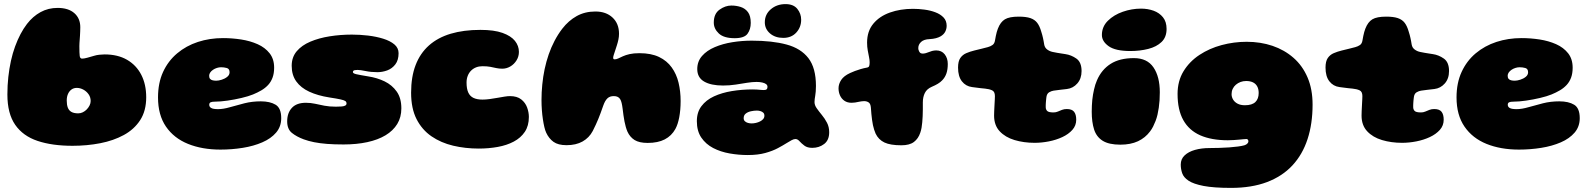

<svg xmlns="http://www.w3.org/2000/svg" viewBox="-20 -682 7733 935"><path d="M333 28Q234 28 163 4.2Q92 -19.5 54 -74.2Q16 -129 16 -221.5Q16 -266 20.5 -307Q25 -348 33.2 -385.5Q41.5 -423 53.5 -455.8Q65.5 -488.5 80 -516Q94.5 -543.5 111.5 -565.5Q140 -602.5 177.5 -623Q215 -643.5 260.5 -643.5Q313 -643.5 342 -618Q371 -592.5 371 -549.5Q371 -539 370.5 -528.8Q370 -518.5 369.5 -508.5Q369 -498.5 368.2 -489.5Q367.5 -480.5 367 -472.5Q366.5 -464.5 366.5 -457.5Q366.5 -422.5 368.2 -409.5Q370 -396.5 379.5 -396.5Q389.5 -396.5 405 -400.8Q420.5 -405 439 -410.5Q450 -414 464.2 -415.5Q478.5 -417 489.5 -417Q553.5 -417 598.8 -390.8Q644 -364.5 668 -317.8Q692 -271 692 -208.5Q692 -142.5 662.8 -97.2Q633.5 -52 583 -24.5Q532.5 3 468 15.5Q403.5 28 333 28ZM361 -130Q372.5 -130 383.2 -135.2Q394 -140.5 402.5 -149.2Q411 -158 416.2 -168.5Q421.5 -179 421.5 -190Q421.5 -209 411.2 -223.2Q401 -237.5 385.5 -245.8Q370 -254 354 -254Q339 -254 328 -246Q317 -238 311 -224.2Q305 -210.5 305 -192.5Q305 -172 310.2 -158Q315.5 -144 327.8 -137Q340 -130 361 -130Z M1053.5 46.5Q964.5 46.5 895.8 18.8Q827 -9 788.2 -65.5Q749.5 -122 749.5 -207.5Q749.5 -278 774.2 -331.8Q799 -385.5 842.8 -422.2Q886.5 -459 943.8 -477.8Q1001 -496.5 1066 -496.5Q1110 -496.5 1154 -489.8Q1198 -483 1234.5 -466.8Q1271 -450.5 1293 -422.5Q1315 -394.5 1315 -352.5Q1315 -324.5 1307.2 -303.8Q1299.5 -283 1285.5 -268Q1271.5 -253 1252.8 -242Q1234 -231 1212 -222Q1190 -213 1156.2 -205Q1122.5 -197 1087.8 -192Q1053 -187 1027.5 -187Q1012 -187 1005.5 -183.8Q999 -180.5 999 -172Q999 -167 1001.2 -163Q1003.5 -159 1008 -156.5Q1013.5 -153 1022.2 -151.8Q1031 -150.5 1042 -150.5Q1067.5 -150.5 1100 -160Q1132.5 -169.5 1170.2 -179Q1208 -188.5 1250 -188.5Q1295 -188.5 1322.2 -172Q1349.5 -155.5 1349.5 -106.5Q1349.5 -65.5 1324.5 -36.2Q1299.5 -7 1257.2 11.2Q1215 29.5 1162 38Q1109 46.5 1053.5 46.5ZM1033 -289Q1044.5 -289 1059.8 -293.8Q1075 -298.5 1086.5 -307.8Q1098 -317 1098 -330Q1098 -347 1084.5 -350.8Q1071 -354.5 1056.5 -354.5Q1046.5 -354.5 1036.2 -351.2Q1026 -348 1017.5 -342.2Q1009 -336.5 1003.8 -329Q998.5 -321.5 998.5 -313Q998.5 -303 1003.2 -297.8Q1008 -292.5 1016 -290.8Q1024 -289 1033 -289Z M1653 21.5Q1608 21.5 1572.8 18.8Q1537.5 16 1509.8 10.5Q1482 5 1459 -3.5Q1424 -16.5 1401.2 -35Q1378.5 -53.5 1378.5 -91Q1378.5 -132 1401.5 -156.8Q1424.5 -181.5 1469.5 -181.5Q1492.5 -181.5 1514 -176.8Q1535.5 -172 1560 -167.2Q1584.5 -162.5 1615.5 -162.5Q1632.5 -162.5 1644 -163.5Q1655.5 -164.5 1661.5 -168Q1667.5 -171.5 1667.5 -178Q1667.5 -185.5 1661.8 -189.8Q1656 -194 1638 -198Q1620 -202 1583.5 -207.5Q1527 -216.5 1486 -235.5Q1445 -254.5 1422.8 -285.5Q1400.5 -316.5 1400.5 -361.5Q1400.5 -403.5 1425 -432.5Q1449.5 -461.5 1491.5 -479.2Q1533.5 -497 1585.8 -505.2Q1638 -513.5 1693.5 -513.5Q1732.5 -513.5 1772.5 -508.8Q1812.5 -504 1846.2 -493.5Q1880 -483 1900.5 -465.8Q1921 -448.5 1921 -423Q1921 -389 1905.2 -368.5Q1889.5 -348 1865.8 -339.2Q1842 -330.5 1817.5 -330.5Q1787 -330.5 1760.8 -336Q1734.5 -341.5 1721.5 -341.5Q1713.5 -341.5 1708.2 -340.5Q1703 -339.5 1700.8 -337.2Q1698.5 -335 1698.5 -331Q1698.5 -324.5 1714.5 -320.8Q1730.5 -317 1773 -310Q1816 -303.5 1852.8 -285.8Q1889.5 -268 1912 -236Q1934.5 -204 1934.5 -154.5Q1934.5 -111 1914.5 -78.2Q1894.5 -45.5 1857.5 -23.2Q1820.5 -1 1768.8 10.2Q1717 21.5 1653 21.5Z M2311.5 41.5Q2246 41.5 2186.8 27.5Q2127.5 13.5 2081.2 -18.2Q2035 -50 2008.5 -102Q1982 -154 1982 -230.5Q1982 -308 2004 -365.2Q2026 -422.5 2069 -460.8Q2112 -499 2175 -517.8Q2238 -536.5 2319.5 -536.5Q2386 -536.5 2427.2 -521.8Q2468.5 -507 2487.8 -482.8Q2507 -458.5 2507 -429.5Q2507 -406.5 2495.2 -387.8Q2483.5 -369 2465 -358.2Q2446.5 -347.5 2426.5 -347.5Q2410 -347.5 2396.8 -350.5Q2383.5 -353.5 2368 -356.5Q2352.5 -359.5 2329.5 -359.5Q2312.5 -359.5 2298.5 -354Q2284.5 -348.5 2274 -338Q2263.5 -327.5 2257.8 -312.8Q2252 -298 2252 -280Q2252 -249.5 2260.5 -231.2Q2269 -213 2286.2 -205Q2303.5 -197 2329.5 -197Q2345.5 -197 2364.2 -199.5Q2383 -202 2402 -205.5Q2421 -209 2437 -211.5Q2453 -214 2463 -214Q2498 -214 2518.2 -198Q2538.5 -182 2547 -158.5Q2555.5 -135 2555.5 -112.5Q2555.5 -69.5 2535.8 -40Q2516 -10.5 2482 7.5Q2448 25.5 2404 33.5Q2360 41.5 2311.5 41.5Z M2739 25Q2698 25 2675.5 8.8Q2653 -7.5 2640 -35.5Q2635 -46 2631 -62.8Q2627 -79.5 2623.8 -100.8Q2620.5 -122 2618.8 -146Q2617 -170 2617 -195Q2617 -232.5 2620.8 -270.5Q2624.5 -308.5 2632.2 -345.2Q2640 -382 2652 -416.8Q2664 -451.5 2680.5 -483Q2697 -514.5 2718 -542Q2748.5 -581.5 2788.5 -603.8Q2828.5 -626 2879.5 -626Q2931.5 -626 2963 -596.5Q2994.5 -567 2994.5 -517.5Q2994.5 -503.5 2991.5 -489.2Q2988.5 -475 2984.2 -461.8Q2980 -448.5 2976 -436.5Q2972 -424.5 2969 -415.2Q2966 -406 2966 -400.5Q2966 -393 2973 -393Q2981.5 -393 2991 -397.5Q3000.5 -402 3013.5 -408Q3026.5 -414 3046 -418.5Q3065.5 -423 3094 -423Q3151 -423 3189.5 -404.5Q3228 -386 3251.2 -353.5Q3274.5 -321 3284.5 -279Q3294.5 -237 3294.5 -190Q3294.5 -168.5 3292.8 -148.5Q3291 -128.5 3287.8 -111.2Q3284.5 -94 3279.8 -79.5Q3275 -65 3269 -54Q3250.5 -20.5 3217.2 -3.2Q3184 14 3134 14Q3093 14 3070.2 -0.2Q3047.5 -14.5 3035.5 -41Q3031 -51.5 3027.5 -63.8Q3024 -76 3021.2 -90.2Q3018.5 -104.5 3016.2 -120.2Q3014 -136 3012 -153Q3010 -169 3007.2 -180.5Q3004.5 -192 3000 -199.2Q2995.5 -206.5 2988 -210.2Q2980.5 -214 2969 -214Q2959.5 -214 2952 -211.5Q2944.5 -209 2938.5 -203.5Q2932.5 -198 2927.2 -189Q2922 -180 2917.5 -167Q2910.5 -147 2904.8 -131.5Q2899 -116 2893.5 -102.5Q2888 -89 2881.5 -75Q2875 -61 2866.5 -44Q2849 -11 2817 7Q2785 25 2739 25Z M3621 73Q3577 73 3533 65.2Q3489 57.5 3453 38.8Q3417 20 3395.2 -12Q3373.5 -44 3373.5 -92Q3373.5 -135.5 3396 -165.2Q3418.5 -195 3457 -212.8Q3495.5 -230.5 3544.2 -238.5Q3593 -246.5 3645.5 -246.5Q3656.5 -246.5 3667 -245.8Q3677.5 -245 3686.2 -244.2Q3695 -243.5 3699.5 -243.5Q3709.5 -243.5 3713.5 -247.2Q3717.5 -251 3717.5 -259Q3717.5 -262 3716.8 -264.2Q3716 -266.5 3714.5 -268.8Q3713 -271 3710.5 -272.5Q3704 -277.5 3691.8 -280.2Q3679.5 -283 3664.5 -283Q3643.5 -283 3617.5 -278.8Q3591.5 -274.5 3562.2 -270Q3533 -265.5 3501 -265.5Q3442 -265.5 3408.8 -285Q3375.5 -304.5 3375.5 -345.5Q3375.5 -383 3398.8 -409.5Q3422 -436 3460.8 -452.5Q3499.5 -469 3546.5 -476.5Q3593.5 -484 3640.5 -484Q3740.5 -484 3810.2 -465.2Q3880 -446.5 3916.8 -398.8Q3953.5 -351 3953.5 -263.5Q3953.5 -248 3952.5 -236.5Q3951.5 -225 3950 -216Q3948.5 -207 3947.5 -199.8Q3946.5 -192.5 3946.5 -185Q3946.5 -170 3957.2 -154.8Q3968 -139.5 3982.2 -122.2Q3996.5 -105 4007.2 -84.5Q4018 -64 4018 -38Q4018 0.5 3993.5 19.2Q3969 38 3935.5 38Q3911.5 38 3897.2 27.2Q3883 16.5 3873.5 5.8Q3864 -5 3853.5 -5Q3845.5 -5 3834.8 0.8Q3824 6.5 3810.5 15Q3794 25.5 3768.5 39.2Q3743 53 3706.8 63Q3670.5 73 3621 73ZM3640 -81Q3650.5 -81 3661.2 -83.5Q3672 -86 3681.5 -90.8Q3691 -95.5 3696.8 -102.5Q3702.5 -109.5 3702.5 -118.5Q3702.5 -128 3697 -133.2Q3691.5 -138.5 3683 -141Q3674.5 -143.5 3666 -143.5Q3652 -143.5 3637 -140.2Q3622 -137 3611.8 -129Q3601.5 -121 3601.5 -106.5Q3601.5 -97 3607.5 -91.5Q3613.5 -86 3622.2 -83.5Q3631 -81 3640 -81ZM3557.5 -496Q3505 -496 3480.5 -519Q3456 -542 3456 -572Q3456 -615 3484 -635Q3512 -655 3541.5 -655Q3565.5 -655 3587.2 -648Q3609 -641 3622.5 -622.8Q3636 -604.5 3636 -570.5Q3636 -539 3620.2 -517.5Q3604.5 -496 3557.5 -496ZM3794.5 -497.5Q3755 -497.5 3729.8 -519.2Q3704.5 -541 3704.5 -573.5Q3704.5 -612 3733.8 -637Q3763 -662 3805.5 -662Q3844 -662 3862.8 -638.8Q3881.5 -615.5 3881.5 -586Q3881.5 -549.5 3857.8 -523.5Q3834 -497.5 3794.5 -497.5Z M4369.5 25.5Q4315.5 25.5 4286.8 11.8Q4258 -2 4244 -31.5Q4240 -40.5 4236.8 -50.8Q4233.5 -61 4231 -72.8Q4228.5 -84.5 4226.8 -98Q4225 -111.5 4223.5 -126.5Q4222 -141.5 4221 -158Q4219.5 -177 4210.2 -183.2Q4201 -189.5 4188 -189.5Q4181.5 -189.5 4174.8 -188.5Q4168 -187.5 4161 -186Q4153 -184 4144.2 -182.8Q4135.5 -181.5 4127 -181.5Q4106.5 -181.5 4092.2 -191.2Q4078 -201 4070.8 -217Q4063.5 -233 4063.5 -252Q4063.5 -273 4076.5 -292.8Q4089.5 -312.5 4120 -326.5Q4130.5 -331.5 4143.2 -336.2Q4156 -341 4171 -345.5Q4186 -350 4202.5 -353Q4211 -354.5 4213 -361.2Q4215 -368 4215 -378.5Q4215 -389.5 4212 -404Q4209 -418.5 4205.8 -436.2Q4202.5 -454 4202.5 -474.5Q4202.5 -530 4232.8 -566.5Q4263 -603 4313.8 -621Q4364.5 -639 4426 -639Q4453 -639 4481.8 -635.2Q4510.5 -631.5 4535 -622.2Q4559.5 -613 4574.8 -597Q4590 -581 4590 -556.5Q4590 -541.5 4583.2 -528Q4576.5 -514.5 4560.5 -505Q4551 -499.5 4537.8 -496Q4524.5 -492.5 4507 -491.5Q4479 -490.5 4465.5 -477.8Q4452 -465 4452 -449Q4452 -447.5 4452 -446Q4452 -444.5 4452.2 -442.8Q4452.5 -441 4453 -439.5Q4455.5 -430.5 4460 -425.8Q4464.5 -421 4473.5 -421Q4480 -421 4488.5 -423.2Q4497 -425.5 4508 -430Q4513.5 -432.5 4518.8 -433.8Q4524 -435 4529.2 -435.8Q4534.5 -436.5 4539 -436.5Q4565.5 -436.5 4580.5 -417.5Q4595.5 -398.5 4595.5 -370.5Q4595.5 -344 4589 -324.8Q4582.5 -305.5 4568.5 -291Q4559.5 -281.5 4547 -274Q4534.5 -266.5 4518 -259.5Q4493.5 -249 4483.8 -229.2Q4474 -209.5 4474 -183Q4474 -165.5 4474 -148.8Q4474 -132 4473.2 -116.5Q4472.5 -101 4471.2 -86.8Q4470 -72.5 4467.8 -59.8Q4465.5 -47 4461.5 -35.5Q4452 -7 4430.8 9.2Q4409.5 25.5 4369.5 25.5Z M5018.5 13.5Q4965.5 13.5 4920.5 0Q4875.5 -13.5 4848.2 -42.8Q4821 -72 4821 -119Q4821 -129 4821.5 -139.5Q4822 -150 4822.5 -160.2Q4823 -170.5 4823.5 -180Q4824 -189.5 4824.5 -198.2Q4825 -207 4825 -214Q4825 -236 4811.2 -242.2Q4797.5 -248.5 4777 -250.5Q4766.5 -251.5 4756.8 -252.5Q4747 -253.5 4736.8 -255Q4726.5 -256.5 4713.5 -258Q4683 -262 4664.2 -286Q4645.5 -310 4645.5 -353Q4645.5 -383.5 4656.5 -399.5Q4667.5 -415.5 4685.8 -423.2Q4704 -431 4724.5 -436Q4743.5 -440.5 4760.5 -444.8Q4777.5 -449 4790.5 -452.5Q4803.5 -456 4813.2 -462.8Q4823 -469.5 4825.5 -485.5Q4827.5 -497 4829.5 -507Q4831.5 -517 4834 -526Q4836.5 -535 4839.5 -542.5Q4852 -575 4873.8 -588Q4895.5 -601 4941 -601Q4976.5 -601 4997.8 -593.8Q5019 -586.5 5031 -570.8Q5043 -555 5050.5 -528.5Q5053.5 -519 5055.5 -511.8Q5057.5 -504.5 5059 -497.5Q5060.5 -490.5 5062 -483Q5063.5 -475.5 5065 -465.5Q5067.5 -450 5079.5 -441Q5091.5 -432 5106.5 -429Q5119 -426.5 5128.2 -424.8Q5137.5 -423 5146.8 -421.8Q5156 -420.5 5168 -418.5Q5196.5 -414.5 5221.8 -396.8Q5247 -379 5247 -336Q5247 -299 5226.2 -275.5Q5205.5 -252 5175.5 -248.5Q5158.5 -246.5 5140.8 -244.5Q5123 -242.5 5110.5 -240.5Q5100.5 -239 5089.5 -232.8Q5078.5 -226.5 5076 -210.5Q5075.5 -205.5 5074.8 -200.5Q5074 -195.5 5073.8 -190.5Q5073.5 -185.5 5073 -180.5Q5072.5 -175.5 5072.5 -170.5Q5072.5 -165.5 5072.5 -160Q5072.5 -149 5079.5 -141.8Q5086.5 -134.5 5110.5 -134.5Q5122 -134.5 5131.8 -138.8Q5141.5 -143 5151.8 -147Q5162 -151 5175 -151Q5200 -151 5210.5 -137.8Q5221 -124.5 5221 -99Q5221 -70.5 5202.2 -49.5Q5183.5 -28.5 5153.5 -14.5Q5123.5 -0.5 5088 6.5Q5052.5 13.5 5018.5 13.5Z M5436 22.5Q5380 22.5 5349.8 3.5Q5319.5 -15.5 5308 -51.5Q5296.5 -87.5 5296.5 -138Q5296.5 -153 5297.2 -167.5Q5298 -182 5299.2 -195.5Q5300.5 -209 5302.8 -221.8Q5305 -234.5 5307.8 -246.5Q5310.5 -258.5 5314 -269.8Q5317.5 -281 5322 -291Q5344.5 -343 5388.5 -371Q5432.5 -399 5502 -399Q5566.5 -399 5597.2 -353.8Q5628 -308.5 5628 -232.5Q5628 -212.5 5626.8 -193.5Q5625.5 -174.5 5623 -157.2Q5620.5 -140 5616.8 -123.8Q5613 -107.5 5607.5 -93.2Q5602 -79 5595.5 -66Q5589 -53 5580.5 -42Q5557.5 -11 5521.8 5.8Q5486 22.5 5436 22.5ZM5484.5 -433.5Q5412 -433.5 5379 -457Q5346 -480.5 5346 -511.5Q5346 -552 5375 -580.8Q5404 -609.5 5447.8 -624.8Q5491.5 -640 5536.5 -640Q5569.5 -640 5597.8 -629.8Q5626 -619.5 5643.5 -597.8Q5661 -576 5661 -541Q5661 -501 5636.5 -477.5Q5612 -454 5571.8 -443.8Q5531.5 -433.5 5484.5 -433.5Z M5975 233Q5890.5 233 5841.2 223.5Q5792 214 5768 198Q5744 182 5737 161.5Q5730 141 5730 119.5Q5730 92.5 5748.8 74.8Q5767.5 57 5799.2 48Q5831 39 5870 39Q5892.5 39 5917.5 38.2Q5942.5 37.5 5966 35.8Q5989.5 34 6008.8 31.5Q6028 29 6040 25.5Q6045 24 6048.5 21.8Q6052 19.5 6054.5 17Q6057 14.5 6058.2 11.8Q6059.5 9 6059.5 6Q6059.5 3.5 6058.5 1Q6057.5 -1.5 6055.5 -3.2Q6053.5 -5 6050 -5Q6044 -5 6035 -4Q6026 -3 6014.2 -2Q6002.5 -1 5988.5 0Q5974.5 1 5959 1Q5879.5 1 5825 -23Q5770.5 -47 5742.5 -97Q5714.5 -147 5714.5 -224.5Q5714.5 -287.5 5743.5 -335Q5772.5 -382.5 5821 -414.5Q5869.5 -446.5 5929.2 -462.5Q5989 -478.5 6051 -478.5Q6118.5 -478.5 6176.8 -458.8Q6235 -439 6279 -400.5Q6323 -362 6347.5 -304.8Q6372 -247.5 6372 -172.5Q6372 -79.5 6347.5 -4.5Q6323 70.5 6273.8 123.5Q6224.5 176.5 6149.8 204.8Q6075 233 5975 233ZM6042.5 -169.5Q6060 -169.5 6072.8 -173.5Q6085.5 -177.5 6093.5 -185.2Q6101.5 -193 6105.5 -204Q6109.5 -215 6109.5 -229Q6109.5 -248.5 6102.2 -261.5Q6095 -274.5 6081.5 -281Q6068 -287.5 6048.5 -287.5Q6034 -287.5 6021.2 -282.8Q6008.5 -278 5998.5 -269.5Q5988.5 -261 5983 -249.2Q5977.5 -237.5 5977.5 -223.5Q5977.5 -209.5 5985 -197Q5992.5 -184.5 6007 -177Q6021.5 -169.5 6042.5 -169.5Z M6808 13.5Q6755 13.5 6710 0Q6665 -13.5 6637.8 -42.8Q6610.5 -72 6610.5 -119Q6610.5 -129 6611 -139.5Q6611.5 -150 6612 -160.2Q6612.5 -170.5 6613 -180Q6613.5 -189.5 6614 -198.2Q6614.5 -207 6614.5 -214Q6614.5 -236 6600.8 -242.2Q6587 -248.5 6566.5 -250.5Q6556 -251.5 6546.2 -252.5Q6536.5 -253.5 6526.2 -255Q6516 -256.5 6503 -258Q6472.5 -262 6453.8 -286Q6435 -310 6435 -353Q6435 -383.5 6446 -399.5Q6457 -415.5 6475.2 -423.2Q6493.5 -431 6514 -436Q6533 -440.5 6550 -444.8Q6567 -449 6580 -452.5Q6593 -456 6602.8 -462.8Q6612.5 -469.5 6615 -485.5Q6617 -497 6619 -507Q6621 -517 6623.5 -526Q6626 -535 6629 -542.5Q6641.5 -575 6663.2 -588Q6685 -601 6730.5 -601Q6766 -601 6787.2 -593.8Q6808.5 -586.5 6820.5 -570.8Q6832.5 -555 6840 -528.5Q6843 -519 6845 -511.8Q6847 -504.5 6848.5 -497.5Q6850 -490.5 6851.5 -483Q6853 -475.5 6854.5 -465.5Q6857 -450 6869 -441Q6881 -432 6896 -429Q6908.5 -426.5 6917.8 -424.8Q6927 -423 6936.2 -421.8Q6945.5 -420.5 6957.5 -418.5Q6986 -414.5 7011.2 -396.8Q7036.5 -379 7036.5 -336Q7036.5 -299 7015.8 -275.5Q6995 -252 6965 -248.5Q6948 -246.5 6930.2 -244.5Q6912.5 -242.5 6900 -240.5Q6890 -239 6879 -232.8Q6868 -226.5 6865.5 -210.5Q6865 -205.5 6864.2 -200.5Q6863.5 -195.5 6863.2 -190.5Q6863 -185.5 6862.5 -180.5Q6862 -175.5 6862 -170.5Q6862 -165.5 6862 -160Q6862 -149 6869 -141.8Q6876 -134.5 6900 -134.5Q6911.5 -134.5 6921.2 -138.8Q6931 -143 6941.2 -147Q6951.5 -151 6964.5 -151Q6989.5 -151 7000 -137.8Q7010.5 -124.5 7010.5 -99Q7010.5 -70.5 6991.8 -49.5Q6973 -28.5 6943 -14.5Q6913 -0.5 6877.5 6.5Q6842 13.5 6808 13.5Z M7377 46.5Q7288 46.5 7219.2 18.8Q7150.5 -9 7111.8 -65.5Q7073 -122 7073 -207.5Q7073 -278 7097.8 -331.8Q7122.5 -385.5 7166.2 -422.2Q7210 -459 7267.2 -477.8Q7324.5 -496.5 7389.5 -496.5Q7433.5 -496.5 7477.5 -489.8Q7521.5 -483 7558 -466.8Q7594.5 -450.5 7616.5 -422.5Q7638.5 -394.5 7638.5 -352.5Q7638.5 -324.5 7630.8 -303.8Q7623 -283 7609 -268Q7595 -253 7576.2 -242Q7557.5 -231 7535.5 -222Q7513.5 -213 7479.8 -205Q7446 -197 7411.2 -192Q7376.5 -187 7351 -187Q7335.5 -187 7329 -183.8Q7322.5 -180.5 7322.5 -172Q7322.5 -167 7324.8 -163Q7327 -159 7331.5 -156.5Q7337 -153 7345.8 -151.8Q7354.5 -150.5 7365.5 -150.5Q7391 -150.5 7423.5 -160Q7456 -169.5 7493.8 -179Q7531.5 -188.5 7573.5 -188.5Q7618.5 -188.5 7645.8 -172Q7673 -155.5 7673 -106.5Q7673 -65.5 7648 -36.2Q7623 -7 7580.8 11.2Q7538.5 29.5 7485.5 38Q7432.5 46.5 7377 46.5ZM7356.5 -289Q7368 -289 7383.2 -293.8Q7398.5 -298.5 7410 -307.8Q7421.5 -317 7421.5 -330Q7421.5 -347 7408 -350.8Q7394.5 -354.5 7380 -354.5Q7370 -354.5 7359.8 -351.2Q7349.5 -348 7341 -342.2Q7332.5 -336.5 7327.2 -329Q7322 -321.5 7322 -313Q7322 -303 7326.8 -297.8Q7331.5 -292.5 7339.5 -290.8Q7347.5 -289 7356.5 -289Z"/></svg>

Font: Gluten Black
Style: Regular
Weight: 900
Designer: Tyler Finck
Foundry: Etcetera Type Company
Version: Version 1.300